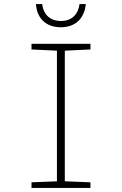

<svg xmlns="http://www.w3.org/2000/svg" viewBox="-20 -931 603 951"><path d="M281 -796C353 -796 398 -839 405 -911H374C367 -859 335 -827 282 -827C229 -827 195 -858 189 -911H158C163 -837 211 -796 281 -796ZM136 0H428V-28L301 -33V-680L428 -686V-714H136V-686L262 -680V-33L136 -28Z"/></svg>

Font: Noto Sans Mono SemiCondensed ExtraLight
Style: Regular
Weight: 200
Width: 4
Designer: Monotype Design Team
Foundry: Monotype Imaging Inc.
Version: Version 2.014